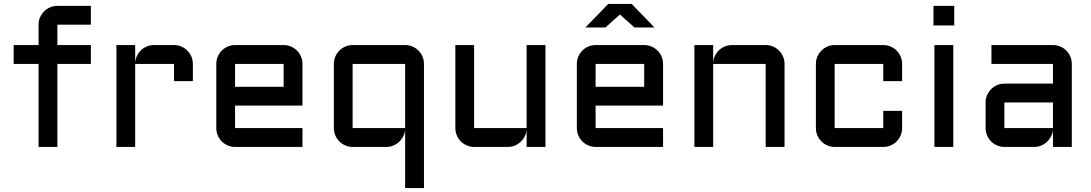

<svg xmlns="http://www.w3.org/2000/svg" viewBox="-20 -750 5571 980"><path d="M272.9 -624V-520H443.8V-423.8H272.9V0H176.8V-423.8H49.8V-520H176.8V-624Q176.8 -644 184.3 -661.4Q191.9 -678.7 205.1 -691.9Q218.3 -705.1 235.8 -712.6Q253.4 -720.2 272.9 -720.2H443.8V-624Z M669.9 -423.8V0H574.2V-520H669.9V-428.2Q670.9 -447.3 678.7 -464.1Q686.5 -481 699.5 -493.4Q712.4 -505.9 729.5 -512.9Q746.6 -520 766.1 -520H868.2Q888.2 -520 905.5 -512.5Q922.9 -504.9 936 -491.9Q949.2 -479 956.8 -461.4Q964.4 -443.8 964.4 -423.8V-335.9H868.2V-423.8Z M1523.9 -210.9H1179.7V-96.2H1523.9V0H1179.7Q1160.2 0 1142.6 -7.6Q1125 -15.1 1112.1 -28.1Q1099.1 -41 1091.6 -58.6Q1084 -76.2 1084 -96.2V-423.8Q1084 -443.8 1091.6 -461.4Q1099.1 -479 1112.1 -491.9Q1125 -504.9 1142.6 -512.5Q1160.2 -520 1179.7 -520H1427.7Q1447.8 -520 1465.3 -512.5Q1482.9 -504.9 1495.8 -491.9Q1508.8 -479 1516.4 -461.4Q1523.9 -443.8 1523.9 -423.8ZM1179.7 -423.8V-307.1H1427.7V-423.8Z M1684.1 -423.8Q1684.1 -443.8 1691.7 -461.4Q1699.2 -479 1712.2 -491.9Q1725.1 -504.9 1742.7 -512.5Q1760.3 -520 1779.8 -520H2047.9Q2067.9 -520 2085.4 -512.5Q2103 -504.9 2116 -491.9Q2128.9 -479 2136.5 -461.4Q2144 -443.8 2144 -423.8V210H2047.9V-91.8Q2047.4 -72.8 2039.3 -56.2Q2031.2 -39.6 2018.3 -27.1Q2005.4 -14.6 1988.3 -7.3Q1971.2 0 1952.1 0H1779.8Q1760.3 0 1742.7 -7.6Q1725.1 -15.1 1712.2 -28.1Q1699.2 -41 1691.7 -58.6Q1684.1 -76.2 1684.1 -96.2ZM2047.9 -96.2V-423.8H1779.8V-96.2Z M2304.2 -520H2399.9V-96.2H2668V-520H2764.2V0H2668V-87.9Q2666.5 -69.8 2658.2 -53.7Q2649.9 -37.6 2637 -25.6Q2624 -13.7 2607.4 -6.8Q2590.8 0 2572.3 0H2399.9Q2380.4 0 2362.8 -7.6Q2345.2 -15.1 2332.3 -28.1Q2319.3 -41 2311.8 -58.6Q2304.2 -76.2 2304.2 -96.2Z M3364.3 -210.9H3020V-96.2H3364.3V0H3020Q3000.5 0 2982.9 -7.6Q2965.3 -15.1 2952.4 -28.1Q2939.5 -41 2931.9 -58.6Q2924.3 -76.2 2924.3 -96.2V-423.8Q2924.3 -443.8 2931.9 -461.4Q2939.5 -479 2952.4 -491.9Q2965.3 -504.9 2982.9 -512.5Q3000.5 -520 3020 -520H3268.1Q3288.1 -520 3305.7 -512.5Q3323.2 -504.9 3336.2 -491.9Q3349.1 -479 3356.7 -461.4Q3364.3 -443.8 3364.3 -423.8ZM3020 -423.8V-307.1H3268.1V-423.8ZM3320.3 -609.9H3218.3L3144 -675.8L3070.3 -609.9H2968.3L3084.5 -730H3204.1Z M3984.4 0H3888.2V-423.8H3620.1V0H3524.4V-520H3620.1V-428.2Q3621.1 -447.3 3628.9 -464.1Q3636.7 -481 3649.7 -493.4Q3662.6 -505.9 3679.7 -512.9Q3696.8 -520 3716.3 -520H3888.2Q3908.2 -520 3925.8 -512.5Q3943.4 -504.9 3956.3 -491.9Q3969.2 -479 3976.8 -461.4Q3984.4 -443.8 3984.4 -423.8Z M4240.2 -423.8V-96.2H4488.3V-184.1H4584.5V-96.2Q4584.5 -76.2 4576.9 -58.6Q4569.3 -41 4556.4 -28.1Q4543.5 -15.1 4525.9 -7.6Q4508.3 0 4488.3 0H4240.2Q4220.7 0 4203.1 -7.6Q4185.5 -15.1 4172.6 -28.1Q4159.7 -41 4152.1 -58.6Q4144.5 -76.2 4144.5 -96.2V-423.8Q4144.5 -443.8 4152.1 -461.4Q4159.7 -479 4172.6 -491.9Q4185.5 -504.9 4203.1 -512.5Q4220.7 -520 4240.2 -520H4488.3Q4508.3 -520 4525.9 -512.5Q4543.5 -504.9 4556.4 -491.9Q4569.3 -479 4576.9 -461.4Q4584.5 -443.8 4584.5 -423.8V-335.9H4488.3V-423.8Z M4845.7 -520V0H4749.5V-520ZM4744.6 -720.2H4850.6V-620.1H4744.6Z M5010.7 -227.1Q5010.7 -247.1 5018.3 -264.4Q5025.9 -281.7 5038.8 -294.9Q5051.8 -308.1 5069.3 -315.7Q5086.9 -323.2 5106.4 -323.2H5354.5V-423.8H5040.5V-520H5354.5Q5374.5 -520 5392.1 -512.5Q5409.7 -504.9 5422.6 -491.9Q5435.5 -479 5443.1 -461.4Q5450.7 -443.8 5450.7 -423.8V0H5354.5V-87.9Q5353 -69.8 5344.7 -53.7Q5336.4 -37.6 5323.5 -25.6Q5310.5 -13.7 5293.9 -6.8Q5277.3 0 5258.8 0H5106.4Q5086.9 0 5069.3 -7.6Q5051.8 -15.1 5038.8 -28.1Q5025.9 -41 5018.3 -58.6Q5010.7 -76.2 5010.7 -96.2ZM5106.4 -96.2H5354.5V-227.1H5106.4Z"/></svg>

Font: Aldrich [RUS by Daymarius]
Style: Regular
Weight: 400
Designer: Matthew Desmond
Foundry: Matthew Desmond
Version: Version 1.002 August 24, 2018